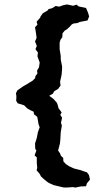

<svg xmlns="http://www.w3.org/2000/svg" viewBox="-20 -774 456 866"><path d="M52 -354 59 -367 85 -385 101 -394 112 -401 127 -410 139 -422V-429L149 -443L147 -455L156 -471L159 -492L149 -520L151 -537L140 -552L146 -567L138 -587L145 -603L143 -620L138 -651L149 -663L145 -676L161 -694L163 -700L173 -714L195 -727L199 -733L215 -737L231 -747L247 -744L267 -751L282 -754L310 -748L325 -753L335 -745L368 -738L377 -717L382 -700L375 -682L371 -681L340 -675L329 -670L312 -668L304 -664L294 -653L282 -642L272 -636L262 -624L261 -606L253 -595L249 -582V-569V-552L252 -534L254 -521V-505L260 -475V-462L258 -438L256 -428L251 -406L253 -388L242 -373L224 -362L219 -352L202 -342L221 -328L237 -310L241 -298L244 -286L258 -267L252 -256L260 -243L255 -220L259 -208L254 -178L253 -160L252 -142L250 -125L242 -95L251 -82L255 -71L265 -62L266 -46L277 -34L292 -24L303 -19L314 -14L326 -11L342 -7L365 1L372 3L381 15L386 36L372 53L368 66L344 67L320 72L309 70L276 72L264 71L231 63L222 61L200 51L190 44L178 34L165 22L158 9L145 -6L148 -17L146 -37V-64L136 -73L144 -95L139 -103L138 -127L141 -136L146 -152L151 -178L159 -200L154 -213L151 -231L148 -247L133 -259L132 -270L117 -277L103 -285L89 -299L60 -308L53 -319L54 -339Z"/></svg>

Font: Winky Rough Medium
Style: Regular
Weight: 500
Designer: Simon Atzbach
Foundry: typofactur
Version: Version 1.206; ttfautohint (v1.8.4.7-5d5b)